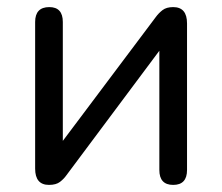

<svg xmlns="http://www.w3.org/2000/svg" viewBox="-20 -514 626 541"><path d="M118 7Q79 7 79 -39V-452Q79 -494 119 -494Q157 -494 157 -452V-117L419 -466Q427 -477 438 -485.5Q449 -494 468 -494Q507 -494 507 -448V-35Q507 7 468 7Q429 7 429 -35V-371L167 -20Q160 -10 149 -1.5Q138 7 118 7Z"/></svg>

Font: Chiron GoRound TC N
Style: Regular
Weight: 350
Designer: Ryoko NISHIZUKA 西塚涼子 (kana, bopomofo & ideographs); Paul D. Hunt (Latin, Greek & Cyrillic); Sandoll Communications 산돌커뮤니
Foundry: Adobe
Version: Version 1.000;hotconv 1.1.1;makeotfexe 2.6.0